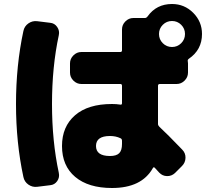

<svg xmlns="http://www.w3.org/2000/svg" viewBox="-20 -870 1040 960"><path d="M886 -746Q867 -765 840 -765Q813 -765 794 -746Q775 -727 775 -700Q775 -673 794 -654Q813 -635 840 -635Q867 -635 886 -654Q905 -673 905 -700Q905 -727 886 -746ZM590 -150V-166Q590 -176 582 -179Q559 -190 530 -190Q460 -190 460 -140Q460 -90 530 -90Q562 -90 576 -104Q590 -118 590 -150ZM840 -850Q902 -850 946 -806Q990 -762 990 -700Q990 -621 924 -576Q917 -571 919 -563Q920 -560 920 -553V-507Q920 -484 903 -467Q886 -450 863 -450H779Q770 -450 770 -441V-250Q770 -243 777 -236Q815 -201 891 -122Q908 -105 907.5 -81Q907 -57 890 -40L855 -5Q838 11 815 10.5Q792 10 776 -7Q768 -15 754 -31Q748 -37 744 -29Q688 70 540 70Q422 70 356 14.5Q290 -41 290 -140Q290 -237 355 -293.5Q420 -350 540 -350Q562 -350 581 -347Q590 -345 590 -354V-441Q590 -450 582 -450H387Q364 -450 347 -467Q330 -484 330 -507V-553Q330 -576 347 -593Q364 -610 387 -610H582Q590 -610 590 -619V-723Q590 -746 607 -763Q624 -780 647 -780H705Q712 -780 718 -788Q762 -850 840 -850ZM231 -756Q253 -754 266 -735Q279 -716 274 -694Q240 -536 240 -350Q240 -164 274 -6Q279 17 266 35.5Q253 54 231 56L166 64Q142 67 122 53Q102 39 97 15Q60 -157 60 -350Q60 -543 97 -715Q102 -739 122 -753Q142 -767 166 -764Z"/></svg>

Font: Rounded Mplus 1c Black
Style: Regular
Weight: 900
Version: Version 1.059.20150529